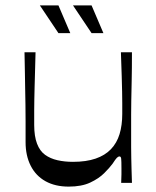

<svg xmlns="http://www.w3.org/2000/svg" viewBox="-20 -679 581 713"><path d="M235 14Q185 14 149 -6Q113 -26 94 -63.5Q75 -101 75 -151Q75 -196 75 -229.5Q75 -263 74.5 -291Q74 -319 73.5 -346.5Q73 -374 72.5 -407Q72 -440 71 -485H112Q111 -441 110 -410Q109 -379 108.5 -355.5Q108 -332 107.5 -311.5Q107 -291 107 -268Q107 -245 107 -215Q107 -173 117.5 -145.5Q128 -118 147.5 -104Q167 -90 193.5 -84Q220 -78 251 -78Q300 -78 335 -90Q370 -102 392 -125Q414 -148 424 -181Q434 -214 434 -256Q434 -278 434 -296.5Q434 -315 433.5 -338Q433 -361 432 -396Q431 -431 429 -485H470Q470 -423 469 -379Q468 -335 467.5 -305Q467 -275 467 -253.5Q467 -232 467 -214.5Q467 -197 467 -179Q467 -153 467 -132Q467 -111 467.5 -91Q468 -71 468.5 -49Q469 -27 470 0H430Q431 -18 431 -31.5Q431 -45 431 -55Q431 -81 430 -89.5Q429 -98 424 -98Q419 -98 414 -93Q409 -88 398 -71Q387 -56 367 -36Q347 -16 315 -1Q283 14 235 14ZM320 -556 251 -659H320L364 -556ZM197 -556 128 -659H197L241 -556Z"/></svg>

Font: Ojuju Medium
Style: Regular
Weight: 500
Designer: Chisaokwu Joboson, Mirko Velimirovic
Foundry: Udi Foundry
Version: Version 1.000